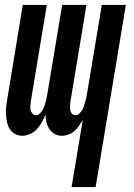

<svg xmlns="http://www.w3.org/2000/svg" viewBox="-20 -540 540 775"><path d="M269 215 314 -56Q307 -44 299 -32Q291 -20 280.5 -11Q270 -2 256.5 3Q243 8 230 8Q213 8 200 0.5Q187 -7 179 -19.5Q171 -32 167.5 -47Q164 -62 164 -78Q158 -63 149.5 -47.5Q141 -32 129.5 -19.5Q118 -7 102 0.5Q86 8 70 8Q54 8 40.5 0.5Q27 -7 19 -20Q11 -33 8 -48.5Q5 -64 4 -79.5Q3 -95 5 -111.5Q7 -128 10 -144L72 -520H169L104 -128Q103 -120 102.5 -111.5Q102 -103 104 -95Q106 -87 111.5 -81Q117 -75 125 -75Q134 -75 140.5 -81.5Q147 -88 151.5 -95.5Q156 -103 159 -111Q162 -119 164 -127.5Q166 -136 168 -144Q170 -152 171 -160L231 -520H329L264 -128Q263 -120 262.5 -111.5Q262 -103 263.5 -95Q265 -87 270.5 -81Q276 -75 285 -75Q293 -75 300 -81.5Q307 -88 311.5 -95.5Q316 -103 318.5 -111Q321 -119 323.5 -127.5Q326 -136 328 -144Q330 -152 331 -160L391 -520H488L366 215Z"/></svg>

Font: Iosevka
Style: Bold Italic
Weight: 700
Italic angle: -9°
Monospace: yes
Designer: Belleve Invis
Foundry: Belleve Invis
Version: Version 32.5.0; ttfautohint (v1.8.4)